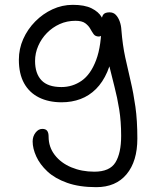

<svg xmlns="http://www.w3.org/2000/svg" viewBox="-20 -514 643 794"><path d="M378 260Q308 260 257.5 242Q207 224 176 195Q145 166 130 133Q115 100 115 71Q115 50 127 34.5Q139 19 155 19Q169 19 175 27Q181 35 181 51Q181 94 206.5 127Q232 160 275 178Q318 196 370 196Q434 196 457.5 157.5Q481 119 481 48Q481 -12 473 -61.5Q465 -111 453.5 -155Q442 -199 432 -241Q422 -283 417 -328L449 -317Q442 -259 423.5 -216.5Q405 -174 377 -146Q349 -118 313 -104.5Q277 -91 235 -91Q181 -91 141 -111Q101 -131 79.5 -170Q58 -209 58 -267Q58 -312 76 -352.5Q94 -393 125.5 -425Q157 -457 197 -475.5Q237 -494 281 -494Q330 -494 359 -479.5Q388 -465 400.5 -443Q413 -421 413 -397Q413 -387 406 -375Q399 -363 389 -363Q374 -363 367 -373Q360 -383 353 -395.5Q346 -408 332.5 -418Q319 -428 292 -428Q257 -428 227 -414.5Q197 -401 174 -377.5Q151 -354 138 -324Q125 -294 125 -262Q125 -210 151.5 -182Q178 -154 234 -154Q280 -154 317.5 -180Q355 -206 377.5 -265.5Q400 -325 400 -424Q400 -444 407 -453.5Q414 -463 433 -463Q449 -463 459 -452.5Q469 -442 475 -425.5Q481 -409 482 -390Q487 -327 498 -276.5Q509 -226 520.5 -177.5Q532 -129 540 -72.5Q548 -16 548 59Q548 153 503.5 206.5Q459 260 378 260Z"/></svg>

Font: Shantell Sans Light
Style: Regular
Weight: 300
Designer: Stephen Nixon, Anya Danilova, Shantell Martin
Foundry: Arrow Type
Version: Version 1.011;[c5ecc13dd]